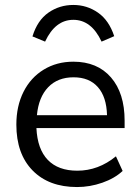

<svg xmlns="http://www.w3.org/2000/svg" viewBox="-20 -748 567 775"><path d="M483 -231H127Q131 -146 173 -102.5Q215 -59 292 -59Q377 -59 448 -117L475 -58Q443 -28 393 -10.5Q343 7 291 7Q177 7 111.5 -60Q46 -127 46 -245Q46 -320 75 -377.5Q104 -435 156.5 -467Q209 -499 276 -499Q373 -499 428 -435.5Q483 -372 483 -261ZM129 -283H412Q410 -357 375 -396.5Q340 -436 277 -436Q213 -436 174.5 -396Q136 -356 129 -283ZM441 -602 390 -580Q349 -668 276 -668Q203 -668 162 -580L111 -601Q131 -666 175.5 -697Q220 -728 276 -728Q331 -728 375.5 -697Q420 -666 441 -602Z"/></svg>

Font: wassup Sans
Style: Regular
Weight: 400
Version: Version 2.001